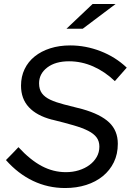

<svg xmlns="http://www.w3.org/2000/svg" viewBox="-20 -938 659 968"><path d="M10 -131Q26 -147 41.5 -163Q57 -179 73 -196Q133 -131 191 -100.5Q249 -70 312 -70Q347 -70 377.5 -79.5Q408 -89 431 -106Q454 -123 467.5 -146.5Q481 -170 481 -199Q481 -226 467 -245Q453 -264 424.5 -278.5Q396 -293 351.5 -306Q307 -319 246 -334L241 -335Q165 -355 125.5 -397.5Q86 -440 86 -506Q86 -552 104 -589.5Q122 -627 155 -653.5Q188 -680 233.5 -694.5Q279 -709 334 -709Q412 -709 487 -680Q562 -651 619 -597Q604 -580 589 -563Q574 -546 559 -529Q509 -577 450 -603Q391 -629 328 -629Q259 -629 218 -597.5Q177 -566 177 -518Q177 -487 191.5 -467.5Q206 -448 234 -435Q262 -422 302.5 -411.5Q343 -401 395 -388Q487 -362 530.5 -320.5Q574 -279 574 -213Q574 -161 554 -120Q534 -79 498.5 -50Q463 -21 414.5 -5.5Q366 10 308 10Q222 10 146.5 -26Q71 -62 10 -131ZM447 -918H563Q521 -886 480 -855.5Q439 -825 397 -793H315Q348 -825 381 -855.5Q414 -886 447 -918Z"/></svg>

Font: Rosa Sans
Style: Italic
Weight: 400
Italic angle: -12°
Designer: Pentagram / MCKL
Foundry: Pentagram / MCKL
Version: Version 1.005;September 16, 2019;FontCreator 11.5.0.2425 64-